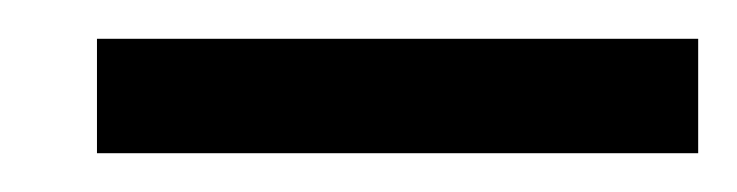

<svg xmlns="http://www.w3.org/2000/svg" viewBox="-20 -680 380 99"><path d="M30 -601H340V-660H30Z"/></svg>

Font: Orkney
Style: Regular
Weight: 400
Designer: Samuel Oakes and Alfredo Marco Pradil
Foundry: Alfredo Marco Pradil
Version: 1.0; ttfautohint (v1.5)